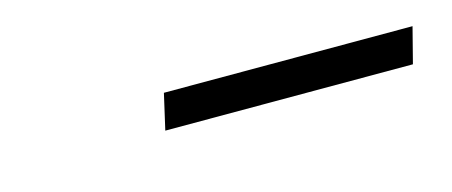

<svg xmlns="http://www.w3.org/2000/svg" viewBox="-22 -360 428 182"><g transform="rotate(-15 191.5 -269.5)"><path d="M128 -252 136 -287H380L371 -252Z"/></g></svg>

Font: Titillium Web ExtraLight
Style: Italic
Weight: 275
Italic angle: -13°
Version: Version 1.002;PS 57.000;hotconv 1.0.70;makeotf.lib2.5.55311